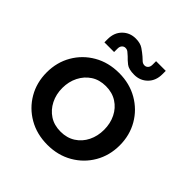

<svg xmlns="http://www.w3.org/2000/svg" viewBox="-193 -855 1009 1009"><g transform="rotate(45 311.5 -350.0)"><path d="M312 12Q233 12 171.5 -23.5Q110 -59 75 -119.5Q40 -180 40 -255Q40 -330 75 -390.5Q110 -451 171.5 -486.5Q233 -522 312 -522Q390 -522 451.5 -486.5Q513 -451 548 -390.5Q583 -330 583 -255Q583 -180 548 -119.5Q513 -59 451.5 -23.5Q390 12 312 12ZM312 -86Q359 -86 394 -108.5Q429 -131 448 -169.5Q467 -208 467 -255Q467 -302 448 -340.5Q429 -379 394 -401.5Q359 -424 312 -424Q264 -424 229.5 -401.5Q195 -379 175.5 -340.5Q156 -302 156 -255Q156 -208 175.5 -169.5Q195 -131 229.5 -108.5Q264 -86 312 -86ZM374 -571Q333 -571 314 -586Q295 -601 281 -616Q271 -625 262.5 -632Q254 -639 242 -639Q231 -639 223 -630.5Q215 -622 215 -607V-581H143V-605Q143 -653 172.5 -682.5Q202 -712 246 -712Q280 -712 301 -697.5Q322 -683 337 -670Q347 -660 356.5 -652Q366 -644 378 -644Q389 -644 397 -652.5Q405 -661 405 -677V-703H477V-678Q477 -630 447.5 -600.5Q418 -571 374 -571Z"/></g></svg>

Font: MuseoModerno Medium
Style: Regular
Weight: 500
Designer: Pablo Cosgaya, Héctor Gatti, Marcela Romero, and the Authors of The MuseoModerno Project.
Foundry: Omnibus-Type Team
Version: Version 1.001